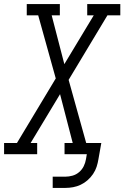

<svg xmlns="http://www.w3.org/2000/svg" viewBox="-50 -755 609 940"><path d="M208 165V110H270Q287 110 305 105Q323 100 337.5 87.5Q352 75 360 58.5Q368 42 371 24L375 0H266V-55H306L244 -294L100 -55H132V0H-30V-55H33L223 -371L137 -680H81V-735H243V-680H203L265 -441L409 -680H377V-735H539V-680H476L286 -364L372 -55H446L432 24Q429 43 423 61.5Q417 80 405.5 97Q394 114 378.5 127.5Q363 141 345 149.5Q327 158 308 161.5Q289 165 270 165Z"/></svg>

Font: Iosevka Slab Light Oblique
Style: Regular
Weight: 300
Italic angle: -9°
Monospace: yes
Designer: Belleve Invis
Foundry: Belleve Invis
Version: Version 11.1.1; ttfautohint (v1.8.3)